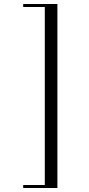

<svg xmlns="http://www.w3.org/2000/svg" viewBox="-20 -820 446 960"><path d="M96 -800H267V120H96V105H204V-785H96Z"/></svg>

Font: Kalnia Light
Style: Regular
Weight: 300
Designer: Frida Medrano
Foundry: Frida Medrano
Version: Version 1.105